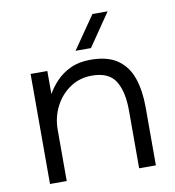

<svg xmlns="http://www.w3.org/2000/svg" viewBox="-81 -784 783 859"><g transform="rotate(-10 311.0 -354.0)"><path d="M482 4V-258Q482 -345 452 -393Q422 -441 345 -441Q290 -441 246.5 -412Q203 -383 178 -334.5Q153 -286 153 -228V4H77V-496H153V-391Q169 -420 195.5 -448Q222 -476 260.5 -494Q299 -512 351 -512Q429 -512 474 -480.5Q519 -449 538.5 -392.5Q558 -336 558 -260V4ZM396 -712H465L363 -563H293Z"/></g></svg>

Font: Nata Sans
Style: Regular
Weight: 400
Designer: Daniel Uzquiano Cruz
Version: Version 1.001